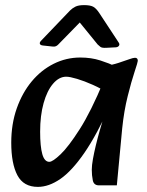

<svg xmlns="http://www.w3.org/2000/svg" viewBox="-20 -715 574 751"><path d="M128 16Q72 16 48 -29.5Q24 -75 24 -157Q24 -230 45.5 -291Q67 -352 104 -396.5Q141 -441 190 -465.5Q239 -490 294 -490Q337 -490 372.5 -478.5Q408 -467 433 -455L404 -350Q377 -368 343.5 -383Q310 -398 281.5 -406.5Q253 -415 239 -415Q211 -415 187.5 -387.5Q164 -360 150.5 -311.5Q137 -263 137 -200Q137 -142 145.5 -112Q154 -82 173 -82Q186 -82 217 -111.5Q248 -141 292 -210Q336 -279 385 -397L413 -308Q359 -188 310 -117Q261 -46 216 -15Q171 16 128 16ZM367 10Q347 10 343 -9.5Q339 -29 339 -51Q339 -68 343.5 -93Q348 -118 355 -147Q362 -176 370 -204L392 -279L363 -305L387 -456Q419 -461 443.5 -469Q468 -477 484.5 -483Q501 -489 508 -489Q519 -489 519 -477Q519 -472 506.5 -434.5Q494 -397 479.5 -339Q465 -281 458 -213L437 10ZM141 -556Q134 -549 136 -543.5Q138 -538 148 -537L185 -533Q193 -532 198 -534Q203 -536 207 -540L292 -627L362 -541Q367 -536 373 -531.5Q379 -527 396 -528L434 -530Q442 -531 445.5 -536.5Q449 -542 444 -549L369 -663Q356 -683 344 -689Q332 -695 309 -695Q287 -695 275 -689Q263 -683 254 -674Z"/></svg>

Font: Alkatra
Style: Regular
Weight: 400
Designer: Suman Bhandary
Version: Version 1.100;gftools[0.9.22]